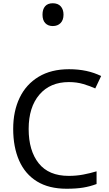

<svg xmlns="http://www.w3.org/2000/svg" viewBox="-20 -1149 672 1179"><path d="M403 -645Q288 -645 222 -568Q156 -491 156 -357Q156 -224 217.5 -146.5Q279 -69 402 -69Q449 -69 491 -77Q533 -85 573 -97V-19Q533 -4 490.5 3Q448 10 389 10Q280 10 207 -35Q134 -80 97.5 -163Q61 -246 61 -358Q61 -466 100.5 -548.5Q140 -631 217 -677.5Q294 -724 404 -724Q517 -724 601 -682L565 -606Q532 -621 491.5 -633Q451 -645 403 -645ZM304 -989Q275 -989 258 -1007Q241 -1025 241 -1059Q241 -1092 257 -1110.5Q273 -1129 304 -1129Q336 -1129 353 -1110Q370 -1091 370 -1059Q370 -1026 352 -1007.5Q334 -989 304 -989Z"/></svg>

Font: Noto Sans Tifinagh Tawellemmet
Style: Regular
Weight: 400
Designer: JamraPatel
Foundry: JamraPatel LLC
Version: Version 2.006; ttfautohint (v1.8.4.7-5d5b)